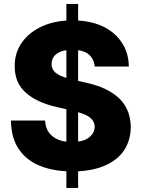

<svg xmlns="http://www.w3.org/2000/svg" viewBox="-20 -838 700 949"><path d="M366.2 90.8H308.1V-818.4H366.2ZM616.7 -509.3H448.2Q444.3 -548.3 417 -570.3Q389.2 -591.8 337.4 -591.8Q303.7 -591.8 280.8 -583Q257.3 -573.7 246.6 -559.1Q235.8 -543.9 234.9 -523.4Q234.4 -507.3 241.7 -494.6Q248.5 -481.4 262.7 -473.1Q277.8 -462.9 296.4 -456.5Q323.2 -447.8 341.3 -443.8L403.8 -429.7Q459 -417.5 499.5 -398.4Q541 -378.4 568.8 -352.1Q596.2 -326.2 611.3 -289.6Q625.5 -254.9 626.5 -210.9Q625.5 -142.1 591.8 -92.8Q558.1 -43.9 492.7 -17.1Q428.2 9.3 337.4 9.3Q246.1 9.3 178.2 -18.1Q110.8 -44.9 72.8 -101.1Q35.2 -156.2 34.2 -242.2H202.6Q205.1 -206.1 221.2 -183.6Q237.8 -160.6 267.6 -147.9Q294.9 -136.2 335.4 -136.2Q371.6 -136.2 396 -145.5Q420.4 -154.8 434.1 -172.4Q447.8 -189.5 448.2 -211.4Q447.3 -232.4 435.5 -246.6Q422.9 -261.7 397.5 -272.5Q369.1 -284.2 331.5 -292.5L255.9 -310.1Q161.1 -332 106.9 -380.4Q52.2 -429.2 52.7 -511.2Q52.2 -577.6 89.4 -629.4Q126.5 -680.7 190.4 -709Q254.4 -737.3 337.9 -737.3Q423.3 -737.3 484.9 -709Q546.9 -680.7 581.5 -628.4Q616.2 -576.2 616.7 -509.3Z"/></svg>

Font: My Font
Style: Regular
Weight: 500
Designer: Rasmus Andersson
Foundry: rsms
Version: Version 0.001